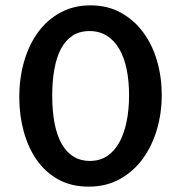

<svg xmlns="http://www.w3.org/2000/svg" viewBox="-20 -685 675 717"><path d="M318 -665Q382 -665 431.5 -637.5Q481 -610 515 -564Q549 -518 566.5 -457.5Q584 -397 584 -330Q584 -263 566 -201.5Q548 -140 513.5 -92.5Q479 -45 428 -16.5Q377 12 311 12Q246 12 197.5 -15Q149 -42 117 -88Q85 -134 68.5 -194.5Q52 -255 52 -322Q52 -393 70 -455.5Q88 -518 122 -564.5Q156 -611 205.5 -638Q255 -665 318 -665ZM315 -84Q353 -84 380.5 -102.5Q408 -121 426 -154Q444 -187 453 -232Q462 -277 462 -329Q462 -382 453 -426Q444 -470 425.5 -502Q407 -534 379 -551.5Q351 -569 314 -569Q277 -569 250.5 -551.5Q224 -534 207.5 -502.5Q191 -471 183 -426.5Q175 -382 175 -329Q175 -208 211.5 -146Q248 -84 315 -84Z"/></svg>

Font: Quattrocento Sans
Style: Bold
Weight: 700
Designer: Pablo Impallari
Foundry: Pablo Impallari, Igino Marini, Brenda Gallo
Version: Version 2.000